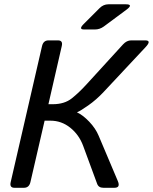

<svg xmlns="http://www.w3.org/2000/svg" viewBox="-20 -892 726 912"><path d="M48.8 0Q24.4 0 30.8 -26.9L179.7 -673.3Q186 -700.2 210.4 -700.2H255.4Q279.8 -700.2 273.4 -673.3L210 -397H230.5Q286.1 -397 321 -424.8Q356 -452.6 394.5 -495.1L564.5 -681.2Q582 -700.2 603 -700.2H669.9Q701.7 -700.2 671.4 -668L472.2 -455.1Q437.5 -418 398.7 -390.9Q359.9 -363.8 346.2 -358.9L345.7 -358.4Q373.5 -345.7 403.8 -314Q434.1 -282.2 448.7 -247.1L539.6 -32.2Q553.2 0 523.4 0H471.2Q448.2 0 441.4 -19L375 -199.2Q355.5 -252 313.7 -285.4Q272 -318.8 219.7 -318.8H191.9L124.5 -26.9Q118.2 0 93.8 0ZM379.4 -752Q351.6 -752 377.4 -777.8L453.1 -853.5Q471.2 -871.6 495.1 -871.6H577.6Q615.2 -871.6 581.1 -846.2L473.1 -766.1Q453.6 -752 431.2 -752Z"/></svg>

Font: Istok Web
Style: Italic
Weight: 400
Italic angle: -13°
Designer: Andrey V. Panov
Foundry: Andrey V. Panov
Version: Version 1.0.2g